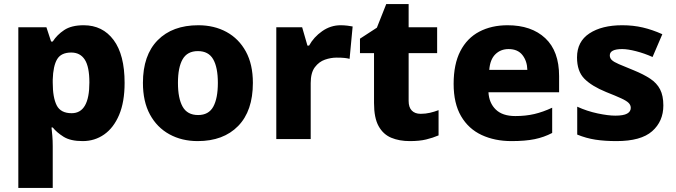

<svg xmlns="http://www.w3.org/2000/svg" viewBox="-20 -683 3319 943"><path d="M391 -559Q484 -559 538 -486.5Q592 -414 592 -276Q592 -182 565 -118.5Q538 -55 491.5 -22.5Q445 10 386 10Q326 10 292 -11.5Q258 -33 239 -57H233Q235 -39 237 -16Q239 7 239 34V240H70V-549H208L231 -479H239Q260 -512 295.5 -535.5Q331 -559 391 -559ZM330 -425Q280 -425 260.5 -392Q241 -359 239 -292V-277Q239 -204 258.5 -165.5Q278 -127 332 -127Q419 -127 419 -278Q419 -355 396.5 -390Q374 -425 330 -425Z M1222 -276Q1222 -138 1149.5 -64Q1077 10 951 10Q873 10 812 -23.5Q751 -57 716.5 -120.5Q682 -184 682 -276Q682 -412 754.5 -485.5Q827 -559 954 -559Q1032 -559 1092.5 -526Q1153 -493 1187.5 -430Q1222 -367 1222 -276ZM854 -276Q854 -200 877 -159Q900 -118 953 -118Q1005 -118 1027.5 -159Q1050 -200 1050 -276Q1050 -352 1027 -392Q1004 -432 952 -432Q900 -432 877 -392Q854 -352 854 -276Z M1653 -559Q1669 -559 1686 -557Q1703 -555 1712 -553L1697 -394Q1686 -397 1671.5 -398.5Q1657 -400 1633 -400Q1605 -400 1576 -390Q1547 -380 1526.5 -353Q1506 -326 1506 -275V0H1337V-549H1464L1490 -459H1498Q1521 -501 1562.5 -530Q1604 -559 1653 -559Z M2046 -124Q2070 -124 2091.5 -129Q2113 -134 2134 -142V-18Q2106 -6 2073 2Q2040 10 1993 10Q1941 10 1901.5 -6.5Q1862 -23 1839.5 -63.5Q1817 -104 1817 -177V-422H1748V-493L1831 -547L1877 -663H1987V-549H2127V-422H1987V-187Q1987 -156 2002.5 -140Q2018 -124 2046 -124Z M2473 -559Q2590 -559 2658 -495.5Q2726 -432 2726 -309V-230H2379Q2382 -177 2415 -145Q2448 -113 2511 -113Q2562 -113 2604.5 -123Q2647 -133 2692 -154V-30Q2652 -9 2606 0.5Q2560 10 2492 10Q2410 10 2345.5 -20Q2281 -50 2244.5 -112.5Q2208 -175 2208 -271Q2208 -368 2241 -432Q2274 -496 2334 -527.5Q2394 -559 2473 -559ZM2478 -442Q2439 -442 2413 -416.5Q2387 -391 2383 -340H2570Q2569 -383 2546 -412.5Q2523 -442 2478 -442Z M3238 -165Q3238 -87 3183 -38.5Q3128 10 3008 10Q2950 10 2904.5 3Q2859 -4 2815 -22V-159Q2863 -137 2915 -126Q2967 -115 3002 -115Q3042 -115 3060 -125Q3078 -135 3078 -153Q3078 -167 3067.5 -177.5Q3057 -188 3031 -200Q3005 -212 2957 -231Q2886 -260 2850 -296.5Q2814 -333 2814 -401Q2814 -479 2875 -519Q2936 -559 3036 -559Q3090 -559 3137 -548Q3184 -537 3233 -515L3185 -403Q3145 -421 3104 -431.5Q3063 -442 3036 -442Q2975 -442 2975 -411Q2975 -398 2984.5 -388.5Q2994 -379 3019.5 -368Q3045 -357 3092 -338Q3141 -318 3173.5 -296.5Q3206 -275 3222 -244Q3238 -213 3238 -165Z"/></svg>

Font: Noto Sans Canadian Aboriginal ExtraBold
Style: Regular
Weight: 800
Designer: Monotype Design Team, Typotheque's Kevin King
Foundry: Monotype Imaging Inc.
Version: Version 2.004; ttfautohint (v1.8.4.7-5d5b)